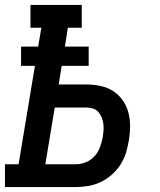

<svg xmlns="http://www.w3.org/2000/svg" viewBox="-27 -755 647 775"><path d="M-7 0V-92H48L114 -489H58V-567H127L140 -643H96V-735H303V-643H247L235 -567H331V-489H222L210 -414H322Q351 -414 379 -408Q407 -402 429.5 -387.5Q452 -373 468 -350.5Q484 -328 491 -301.5Q498 -275 498 -246Q498 -217 493 -188Q489 -163 481.5 -138.5Q474 -114 459.5 -91Q445 -68 424.5 -50Q404 -32 380 -20.5Q356 -9 330.5 -4.5Q305 0 280 0ZM280 -92Q300 -92 320.5 -100.5Q341 -109 355.5 -125.5Q370 -142 377 -162Q384 -182 388 -202Q390 -216 391 -229.5Q392 -243 390 -256.5Q388 -270 383 -282Q378 -294 369.5 -303.5Q361 -313 348 -317Q335 -321 322 -321H194L156 -92Z"/></svg>

Font: Iosevka Curly Slab SmBdEx
Style: Italic
Weight: 600
Width: 7
Italic angle: -9°
Monospace: yes
Designer: Belleve Invis
Foundry: Belleve Invis
Version: Version 11.1.0; ttfautohint (v1.8.3)